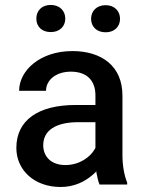

<svg xmlns="http://www.w3.org/2000/svg" viewBox="-20 -744 584 774"><path d="M369.1 -45.9C372.6 -28.3 376 -12.2 381.3 0H492.7V-7.8C481 -36.1 473.6 -76.2 473.6 -119.6V-358.9C473.6 -478.5 388.7 -538.1 272 -538.1C141.1 -538.1 57.1 -459.5 57.1 -377.9H165.5C165.5 -420.9 205.1 -455.1 265.6 -455.1C331.5 -455.1 364.7 -418 364.7 -359.9V-320.8H285.2C134.3 -320.8 45.9 -259.8 45.9 -147.5C45.9 -58.1 118.7 9.8 224.1 9.8C279.3 9.8 321.8 -11.7 353.5 -39.1C358.9 -43.5 363.8 -48.3 368.2 -53.2C368.7 -50.8 368.7 -48.3 369.1 -45.9ZM362.3 -143.6C344.2 -110.4 299.8 -78.6 243.7 -78.6C185.5 -78.6 154.3 -113.3 154.3 -158.7C154.3 -217.8 204.1 -251.5 295.9 -251.5H364.7V-147.9C364.3 -146.5 363.3 -145 362.3 -143.6ZM126.5 -668.9C126.5 -637.7 147.9 -614.7 184.6 -614.7C220.7 -614.7 243.2 -637.7 243.2 -668.9C243.2 -700.2 220.7 -724.1 184.6 -724.1C147.9 -724.1 126.5 -700.2 126.5 -668.9ZM347.2 -668C347.2 -637.2 369.1 -613.8 405.8 -613.8C441.9 -613.8 463.9 -637.2 463.9 -668C463.9 -699.2 441.9 -723.1 405.8 -723.1C369.1 -723.1 347.2 -699.2 347.2 -668Z"/></svg>

Font: Bert Sans Medium
Style: Regular
Weight: 500
Designer: Christian Robertson (Google), Cristiano Sobral
Foundry: Google, Cristiano Sobral
Version: Version 3.101